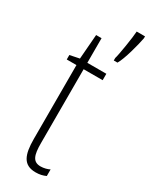

<svg xmlns="http://www.w3.org/2000/svg" viewBox="-202 -896 674 857"><g transform="rotate(30 135.5 -468.0)"><path d="M271 -843V-853H228C227 -825 210 -720 204 -703V-690H223C242 -721 264 -806 271 -843ZM157 -117C117 -117 107 -146 107 -208V-589H205V-622H107V-749H79L69 -622L20 -612V-589H70V-209C70 -126 88 -83 151 -83C172 -83 188 -87 203 -94V-128C192 -122 174 -117 157 -117Z"/></g></svg>

Font: Noto Sans Kannada UI ExtraCondensed ExtraLight
Style: Regular
Weight: 200
Width: 2
Designer: Jelle Bosma - Monotype Design Team
Foundry: Monotype Imaging Inc.
Version: Version 2.005